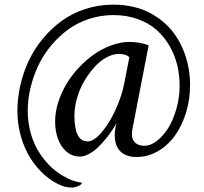

<svg xmlns="http://www.w3.org/2000/svg" viewBox="-20 -675 887 835"><path d="M55.7 -192.4Q55.7 -248 68.4 -304Q81.1 -359.9 105.2 -411.1Q129.4 -462.4 166.3 -506.8Q203.1 -551.3 248.3 -584.2Q293.5 -617.2 351.6 -636Q409.7 -654.8 473.6 -654.8Q520 -654.8 561.8 -644.8Q603.5 -634.8 636.7 -616.5Q669.9 -598.1 697.8 -573Q725.6 -547.9 745.6 -517.3Q765.6 -486.8 779.3 -452.1Q793 -417.5 799.8 -380.6Q806.6 -343.8 806.6 -305.7Q806.6 -241.7 788.6 -183.8Q770.5 -126 739.7 -83.7Q709 -41.5 665.5 -16.8Q622.1 7.8 573.2 7.8Q529.3 7.8 504.2 -15.9Q479 -39.6 479 -89.4Q479 -99.6 481.7 -117.2Q484.4 -134.8 487.3 -141.6Q480 -127.4 468.8 -110.1Q457.5 -92.8 440.4 -71.8Q423.3 -50.8 405.8 -33.9Q388.2 -17.1 367.2 -5.6Q346.2 5.9 327.1 5.9Q293.5 5.9 268.6 -16.1Q243.7 -38.1 231.7 -72.3Q219.7 -106.4 219.7 -147.5Q219.7 -187.5 233.2 -230Q246.6 -272.5 269.3 -310.3Q292 -348.1 323.7 -381.8Q355.5 -415.5 390.9 -439.9Q426.3 -464.4 466.1 -478.5Q505.9 -492.7 543.9 -492.7Q586.4 -492.7 626.5 -478L557.1 -120.1Q553.7 -106.4 553.7 -91.8Q553.7 -65.9 568.8 -53.5Q584 -41 608.4 -41Q634.8 -41 662.4 -62.3Q689.9 -83.5 711.7 -118.4Q733.4 -153.3 747.3 -202.1Q761.2 -251 761.2 -302.2Q761.2 -349.1 750.5 -393.1Q739.7 -437 716.6 -476.6Q693.4 -516.1 660.2 -545.4Q627 -574.7 578.9 -592Q530.8 -609.4 473.6 -609.4Q417.5 -609.4 366 -592.3Q314.5 -575.2 274.2 -545.2Q233.9 -515.1 200.7 -474.9Q167.5 -434.6 145.8 -388.2Q124 -341.8 112.3 -291.7Q100.6 -241.7 100.6 -192.4Q100.6 -144.5 112.5 -99.9Q124.5 -55.2 145.5 -20Q166.5 15.1 193.4 42.7Q220.2 70.3 251.5 88.4Q278.8 104.5 297.4 110.6Q315.9 116.7 336.4 120.1Q336.4 124.5 329.1 129.4Q321.8 134.3 312 137.5Q302.2 140.6 295.9 140.6Q269 140.6 251.5 133.8Q212.4 119.1 177 88.6Q141.6 58.1 114.5 16.4Q87.4 -25.4 71.5 -79.8Q55.7 -134.3 55.7 -192.4ZM303.7 -170.9Q303.7 -60.1 361.3 -60.1Q388.7 -60.1 422.4 -99.9Q456.1 -139.6 482.7 -198Q509.3 -256.3 520 -310.5L542.5 -425.8Q529.3 -440.4 496.1 -440.4Q470.7 -440.4 442.9 -425.3Q415 -410.2 390.6 -383.1Q366.2 -356 346.4 -322.3Q326.7 -288.6 315.2 -248.8Q303.7 -209 303.7 -170.9Z"/></svg>

Font: Crimson
Style: Regular
Weight: 400
Version: Version 0.8